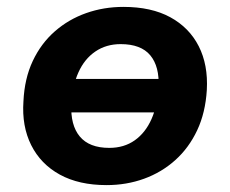

<svg xmlns="http://www.w3.org/2000/svg" viewBox="-20 -526 667 557"><path d="M289 11Q209 11 153.5 -19.5Q98 -50 70.5 -105Q43 -160 48 -232Q51 -298 75 -349Q99 -400 139 -435Q179 -470 230 -488Q281 -506 338 -506Q419 -506 474 -476Q529 -446 556.5 -392Q584 -338 580 -265Q576 -199 552 -148Q528 -97 488.5 -61.5Q449 -26 398 -7.5Q347 11 289 11ZM297 -97Q340 -97 371 -119Q402 -141 419.5 -180.5Q437 -220 440 -273Q443 -333 416 -365.5Q389 -398 330 -398Q288 -398 256.5 -376.5Q225 -355 207.5 -316Q190 -277 187 -224Q184 -163 211.5 -130Q239 -97 297 -97ZM145 -200 160 -297H482L466 -200Z"/></svg>

Font: Nunito Sans 10pt ExtraBold
Style: Italic
Weight: 800
Italic angle: -9°
Designer: Vernon Adams
Foundry: Vernon Adams
Version: Version 3.101;gftools[0.9.27]